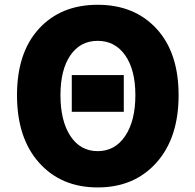

<svg xmlns="http://www.w3.org/2000/svg" viewBox="-20 -778 825 811"><path d="M283.2 -305.7V-460.9H502.9V-305.7ZM51.8 -376Q51.8 -555.7 144.5 -656.7Q237.3 -757.8 392.6 -757.8Q547.9 -757.8 641.1 -656.7Q734.4 -555.7 734.4 -376Q734.4 -195.3 640.6 -90.8Q546.9 13.7 392.6 13.7Q238.3 13.7 145 -90.8Q51.8 -195.3 51.8 -376ZM551.8 -376Q551.8 -483.4 508.8 -544.4Q465.8 -605.5 392.6 -605.5Q319.3 -605.5 277.3 -544.4Q235.4 -483.4 235.4 -376Q235.4 -267.6 277.3 -203.6Q319.3 -139.6 392.6 -139.6Q465.8 -139.6 508.8 -203.6Q551.8 -267.6 551.8 -376Z"/></svg>

Font: Gen Shin Gothic Heavy
Style: Bold
Weight: 900
Designer: [Source Han Sans]
Ryoko NISHIZUKA  (kana & ideographs); Paul D. Hunt (Latin, Greek & Cyrillic); Wenlong ZHANG  (bopomofo
Version: Version 1.002.20150607